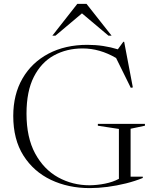

<svg xmlns="http://www.w3.org/2000/svg" viewBox="-20 -955 798 985"><path d="M650 -48.5H712.5V-42Q673.5 -26 626.5 -14.2Q579.5 -2.5 531.2 3.8Q483 10 441 10Q330.5 10 241.5 -32.2Q152.5 -74.5 100.2 -157Q48 -239.5 48 -360Q48 -470.5 95.5 -552.5Q143 -634.5 228.8 -679.8Q314.5 -725 428.5 -725Q471 -725 510 -719Q549 -713 584.5 -702L612.5 -740.5H617L661.5 -506.5L651 -504.5L575.5 -657.5Q491.5 -706.5 404 -706.5Q322 -706.5 256.8 -670.8Q191.5 -635 153.8 -561Q116 -487 116 -372Q116 -249.5 160.2 -167.8Q204.5 -86 278.2 -45.2Q352 -4.5 439.5 -4.5Q479.5 -5 519.2 -13Q559 -21 590 -37.5V-293.5L482 -310V-319.5H723.5V-310L650 -294.5ZM536.5 -772 400.5 -886.5 264.5 -772H248.5L376.5 -935H424L552.5 -772Z"/></svg>

Font: Newsreader 72pt Light
Style: Regular
Weight: 300
Designer: Hugues Gentile
Foundry: Production Type
Version: Version 1.003; ttfautohint (v1.8.3)